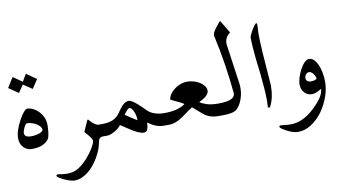

<svg xmlns="http://www.w3.org/2000/svg" viewBox="-90 -993 2612 1439"><g transform="rotate(-10 1215.5 -273.0)"><path d="M199.7 -197.3Q199.7 -208.5 190.4 -220.2Q181.2 -231.9 166.3 -241.5Q151.4 -251 131.8 -257.3Q112.3 -263.7 91.8 -263.7Q87.4 -263.7 81.5 -256.1Q75.7 -248.5 70.3 -237.8Q64.9 -227.1 61.3 -215.1Q57.6 -203.1 57.6 -194.8Q57.6 -162.1 108.9 -162.1Q124.5 -162.1 140.6 -164.8Q156.7 -167.5 169.9 -172.1Q183.1 -176.8 191.4 -183.3Q199.7 -189.9 199.7 -197.3ZM225.6 -577.6 181.2 -509.8 112.8 -555.2Q103.5 -541 93.5 -526.1Q83.5 -511.2 74.2 -498L0 -548.3L47.4 -623.5L117.2 -575.7Q124 -588.4 133.3 -603.5Q142.6 -618.7 149.9 -630.9ZM241.7 -242.7Q242.2 -237.3 242.4 -231.4Q242.7 -225.6 242.7 -219.2Q242.7 -202.1 241.2 -185.8Q239.7 -169.4 237.5 -156Q235.4 -142.6 232.2 -132.6Q229 -122.6 225.1 -118.2Q207.5 -93.8 176 -80.6Q144.5 -67.4 96.2 -67.4Q78.6 -67.4 62.7 -74.2Q46.9 -81.1 34.7 -93.8Q22.5 -106.4 15.4 -124Q8.3 -141.6 8.3 -162.6Q8.3 -222.2 51.8 -299.8Q72.3 -336.4 87.6 -353.8Q103 -371.1 112.3 -371.1Q135.3 -371.1 157.2 -360.6Q179.2 -350.1 197 -332.5Q214.8 -314.9 226.8 -291.7Q238.8 -268.6 241.7 -242.7Z M666.5 -67.9H635.7Q622.1 -67.9 613 -59.6Q604 -51.3 601.6 -36.1Q596.7 -6.3 585 24.2Q573.2 54.7 556.4 83.3Q539.6 111.8 518.8 137Q498 162.1 474.4 180.7Q450.7 199.2 425 210Q399.4 220.7 373.5 220.7Q330.1 220.7 258.3 179.2Q242.7 169.9 242.7 161.6Q242.7 153.3 257.3 153.3Q259.3 153.3 262 154.1Q264.6 154.8 267.1 154.8Q301.3 160.6 327.1 160.6Q375 160.6 411.1 138.2Q421.9 131.8 435.8 120.8Q449.7 109.9 465.6 94.2Q481.4 78.6 498 58.3Q514.6 38.1 530.8 13.2Q543.9 -8.3 551 -23.7Q558.1 -39.1 558.1 -49.8Q558.1 -68.4 505.4 -124.5L541.5 -205.6Q543.5 -211.9 547.4 -211.9Q550.8 -211.9 554.2 -206.5Q593.3 -160.2 623.5 -160.2H666.5Z M825.7 -199.7Q839.8 -188.5 861.6 -174.6Q883.3 -160.6 912.6 -142.6Q913.1 -144 913.1 -150.4Q913.1 -165 909.2 -181.4Q905.3 -197.8 899.2 -211.4Q893.1 -225.1 885.3 -233.9Q877.4 -242.7 869.6 -242.7Q861.8 -242.7 850.6 -231Q839.4 -219.2 825.7 -199.7ZM1138.2 -67.9H1100.1Q1070.8 -67.9 1042.2 -78.6Q1013.7 -89.4 981.4 -112.8Q980 -90.8 977.3 -77.1Q974.6 -63.5 970.2 -55.9Q965.8 -48.3 959.2 -45.4Q952.6 -42.5 943.8 -42.5Q906.2 -42.5 827.6 -96.7Q810.1 -109.4 797.1 -117.4Q784.2 -125.5 776.4 -129.9Q773.9 -123 762.5 -112.5Q751 -102.1 735.1 -92Q719.2 -82 701.9 -75Q684.6 -67.9 670.9 -67.9H632.3V-160.2H649.4Q700.7 -160.2 733.4 -176.3Q766.1 -192.4 787.1 -225.1Q811 -262.2 831.5 -279.5Q852.1 -296.9 872.1 -296.9Q884.8 -296.9 900.6 -286.9Q916.5 -276.9 933.6 -262Q950.7 -247.1 968.8 -229Q986.8 -210.9 1003.9 -194.8Q1026.4 -177.7 1056.2 -168.9Q1085.9 -160.2 1121.1 -160.2H1138.2Z M1546.9 -67.9H1513.2Q1482.4 -67.9 1454.8 -76.9Q1427.2 -85.9 1405.3 -104Q1397.5 -110.8 1379.6 -126.2Q1361.8 -141.6 1332.5 -167Q1325.2 -163.1 1303.2 -147.5Q1281.2 -131.8 1244.6 -105.5Q1218.3 -86.9 1192.1 -77.4Q1166 -67.9 1143.1 -67.9H1108.9V-160.2H1123.5Q1173.8 -160.2 1213.9 -170.4Q1253.9 -180.7 1281.2 -200.7Q1277.3 -205.1 1252.9 -217.5Q1228.5 -230 1181.6 -251.5Q1184.1 -273.9 1198.5 -293.9Q1212.9 -314 1233.6 -329.3Q1254.4 -344.7 1279.1 -353.8Q1303.7 -362.8 1327.1 -362.8Q1352.5 -362.8 1377.9 -355.7Q1403.3 -348.6 1423.6 -335.9Q1443.8 -323.2 1456.5 -306.4Q1469.2 -289.6 1469.2 -269.5Q1469.2 -231.9 1392.6 -195.8Q1409.7 -182.6 1444.6 -171.4Q1479.5 -160.2 1532.7 -160.2H1546.9Z M1713.4 -279.3Q1714.4 -271.5 1714.8 -262.9Q1715.3 -254.4 1715.3 -245.6Q1715.3 -223.6 1710.9 -200.7Q1706.5 -177.7 1698.5 -156.7Q1690.4 -135.7 1679.2 -118.2Q1668 -100.6 1654.8 -89.8Q1640.6 -78.6 1614 -73.2Q1587.4 -67.9 1552.2 -67.9H1518.1V-160.2H1532.7Q1595.2 -160.2 1627.2 -173.8Q1659.2 -187.5 1659.2 -214.8V-217.3Q1659.2 -218.3 1658.9 -218.8Q1658.7 -219.2 1658.7 -219.7Q1653.8 -273.4 1646.7 -329.3Q1639.6 -385.3 1631.1 -440.9Q1622.6 -496.6 1612.3 -550.8Q1602.1 -605 1590.8 -654.8Q1588.4 -660.2 1588.4 -671.4Q1588.4 -681.2 1594.2 -692.6Q1600.1 -704.1 1608.6 -715.8Q1617.2 -727.5 1627 -739Q1636.7 -750.5 1644 -760.7Q1647.5 -765.6 1650.9 -765.6Q1654.3 -765.6 1656.2 -761.2L1710.9 -669.4Q1669.4 -640.6 1669.4 -590.8Q1669.4 -586.9 1670.9 -578.1Z M1942.4 -235.4Q1942.9 -231.9 1942.9 -227.5Q1942.9 -223.1 1942.9 -218.8Q1942.9 -134.3 1910.2 -70.3Q1907.2 -64 1900.9 -64Q1892.6 -64 1892.6 -72.8Q1892.6 -82.5 1893.6 -93.8Q1894.5 -105 1894.5 -118.7Q1894.5 -153.8 1891.6 -198.5Q1888.7 -243.2 1882.8 -301.8Q1882.8 -304.7 1881.6 -315.9Q1880.4 -327.1 1878.7 -342.8Q1877 -358.4 1874.5 -376.7Q1872.1 -395 1870.1 -412.1Q1868.2 -429.2 1866.7 -443.4Q1865.2 -457.5 1864.7 -464.8Q1860.8 -501 1858.4 -536.9Q1856 -572.8 1856 -605.5Q1856 -610.8 1861.1 -622.8Q1866.2 -634.8 1875 -650.9Q1889.6 -675.8 1900.1 -689.9Q1910.6 -704.1 1916 -704.1Q1921.9 -704.1 1921.9 -689Q1921.9 -674.8 1920.4 -657Q1918.9 -639.2 1918.9 -617.2Q1918.9 -571.3 1924.8 -476.6Q1930.7 -381.8 1942.4 -235.4Z M2290 -215.8Q2288.6 -226.1 2283.7 -236.6Q2278.8 -247.1 2272 -255.6Q2265.1 -264.2 2257.3 -269.3Q2249.5 -274.4 2241.2 -274.4Q2234.9 -274.4 2228.5 -271Q2222.2 -267.6 2217.5 -262.2Q2212.9 -256.8 2210 -250.2Q2207 -243.7 2207 -236.8Q2207 -220.2 2217.3 -211.7Q2227.5 -203.1 2246.6 -203.1Q2270.5 -203.1 2290 -215.8ZM2348.1 -182.6Q2348.1 -127.9 2328.6 -72.3Q2309.1 -16.6 2273.9 35.6Q2233.9 90.3 2185.1 121.6Q2136.2 152.8 2084.5 152.8Q2034.7 152.8 1966.3 107.4Q1960 103.5 1956.1 98.4Q1952.1 93.3 1952.1 89.4Q1952.1 82 1962.4 82Q1979.5 82 1996.3 84.7Q2013.2 87.4 2029.8 87.4Q2043.9 87.4 2056.9 86.7Q2069.8 85.9 2082.5 83Q2114.7 76.2 2150.1 56.9Q2185.5 37.6 2224.6 0Q2264.6 -38.1 2286.1 -71Q2307.6 -104 2309.1 -135.3Q2264.6 -107.4 2235.8 -107.4Q2218.3 -107.4 2203.6 -114.3Q2189 -121.1 2178.2 -132.8Q2167.5 -144.5 2161.6 -160.6Q2155.8 -176.8 2155.8 -195.3Q2155.8 -216.8 2163.8 -243.7Q2171.9 -270.5 2186.5 -300.3Q2223.6 -371.6 2259.3 -371.6Q2278.3 -371.6 2294.7 -356Q2311 -340.3 2322.8 -314.2Q2334.5 -288.1 2341.3 -253.9Q2348.1 -219.7 2348.1 -182.6Z"/></g></svg>

Font: XB Zar
Style: Regular
Weight: 400
Designer: Behnam
Foundry: Irmug
Version: Version 8.005 2009